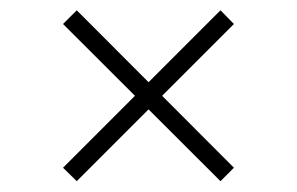

<svg xmlns="http://www.w3.org/2000/svg" viewBox="-20 -412 564 364"><path d="M99.5 -94 398 -392.5 423.5 -366.5 125.5 -68.5ZM99.5 -366.5 125.5 -392.5 423.5 -94 398 -68.5Z"/></svg>

Font: Newsreader Light
Style: Regular
Weight: 300
Designer: Hugues Gentile
Foundry: Production Type
Version: Version 1.003